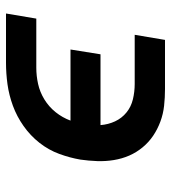

<svg xmlns="http://www.w3.org/2000/svg" viewBox="15 -585 570 640"><g transform="rotate(90 300.0 -265.0)"><path d="M25 0 42 -101H206Q233 -101 260 -107Q287 -113 311.5 -128Q336 -143 354 -165.5Q372 -188 382 -215H145L161 -315H397Q395 -341 384.5 -363.5Q374 -386 355 -401.5Q336 -417 311 -423Q286 -429 260 -429H96L113 -530H277Q305 -530 332.5 -527Q360 -524 385.5 -514.5Q411 -505 432.5 -490.5Q454 -476 471 -455.5Q488 -435 498.5 -411Q509 -387 513.5 -359.5Q518 -332 517 -304Q516 -276 512 -248Q506 -213 493 -177.5Q480 -142 456 -111.5Q432 -81 400 -58.5Q368 -36 332.5 -23Q297 -10 261 -5Q225 0 189 0Z"/></g></svg>

Font: Iosevka Curly Extended
Style: Bold Italic
Weight: 700
Width: 7
Italic angle: -9°
Monospace: yes
Designer: Belleve Invis
Foundry: Belleve Invis
Version: Version 11.1.0; ttfautohint (v1.8.3)